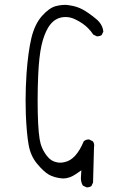

<svg xmlns="http://www.w3.org/2000/svg" viewBox="-20 -764 540 802"><path d="M342.8 18.6Q354 18.6 361.8 13.2L368.7 -1.5L372.6 -147Q373.5 -151.9 373.5 -155.3Q373.5 -166.5 367.7 -173.8L353 -181.2Q352.1 -181.6 351.1 -181.6Q339.4 -181.6 330.1 -174.3Q297.9 -97.7 252 -87.4Q240.7 -84.5 232.4 -84.5Q224.1 -84.5 218.3 -85.9Q192.9 -90.3 176.3 -112.3Q151.4 -144 145.5 -183.1Q137.2 -234.9 137.2 -344.7Q137.2 -397.9 139.6 -451.2Q143.1 -528.3 153.3 -574.2Q163.6 -620.1 182.1 -650.4Q208.5 -692.9 253.9 -692.9Q274.9 -692.9 295.4 -682.6Q326.7 -667.5 347.2 -647Q359.9 -634.3 369.6 -619.6L383.3 -612.8Q384.8 -612.3 385.7 -612.3Q397 -612.3 404.8 -617.7L411.6 -631.8Q408.7 -662.6 381.3 -685.1Q349.1 -711.4 325.2 -724.4Q301.3 -737.3 271 -741.7Q260.3 -743.7 252.9 -743.7Q245.6 -743.7 241.2 -743.2Q227.1 -742.2 212.4 -738.3Q185.1 -730.5 155.3 -697.3Q125.5 -663.6 111.3 -606Q97.2 -545.9 90.8 -456.5Q86.9 -398.4 86.9 -343.8Q86.9 -314.5 87.9 -286.1Q91.3 -205.6 99.6 -158.9Q107.9 -112.3 135.3 -79.6Q163.1 -46.4 184.3 -34.4Q205.6 -22.5 236.8 -19Q240.7 -18.6 244.6 -18.6Q270 -18.6 297.4 -37.1L319.8 -52.7Q317.9 -22.5 317.9 -20Q317.9 -2 326.2 11.2L340.3 18.1Q341.8 18.6 342.8 18.6Z"/></svg>

Font: NaikaiFont
Style: ExtraLight
Weight: 200
Version: Version 1.89